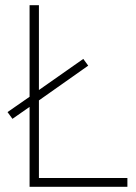

<svg xmlns="http://www.w3.org/2000/svg" viewBox="-20 -720 525 740"><path d="M471 0H94V-308L28 -262L9 -288L94 -347V-700H130V-373L301 -493L320 -467L130 -333V-34H471Z"/></svg>

Font: Titillium Web
Style: Thin
Weight: 200
Version: Version 1.001;PS 57.000;hotconv 1.0.70;makeotf.lib2.5.55311